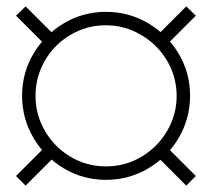

<svg xmlns="http://www.w3.org/2000/svg" viewBox="-20 -660 662 600"><path d="M311 -98Q240 -98 180 -133.5Q120 -169 84.5 -229.2Q49 -289.5 49 -361Q49 -432 84.5 -492Q120 -552 180 -587.5Q240 -623 311 -623Q382.5 -623 442.8 -587.5Q503 -552 538.5 -492Q574 -432 574 -361Q574 -289.5 538.5 -229.2Q503 -169 442.8 -133.5Q382.5 -98 311 -98ZM60 -80 30 -110 126 -206 156 -176ZM127 -514 30 -611 60 -640 156 -544ZM562 -80 466 -176 496 -206 592 -110ZM311 -140Q371 -140 421.8 -170Q472.5 -200 502.2 -250.8Q532 -301.5 532 -360Q532 -420 501.8 -470.8Q471.5 -521.5 420.5 -551.2Q369.5 -581 311 -581Q251 -581 200.5 -551.2Q150 -521.5 120.5 -470.8Q91 -420 91 -360Q91 -301.5 120.5 -250.8Q150 -200 200.5 -170Q251 -140 311 -140ZM495 -514 466 -544 562 -640 592 -611Z"/></svg>

Font: Hauora
Style: Regular
Weight: 400
Designer: Wayne Shih
Foundry: WCYS
Version: Version 1.001